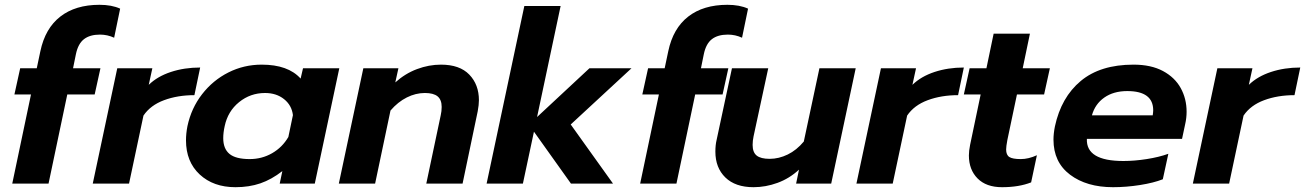

<svg xmlns="http://www.w3.org/2000/svg" viewBox="-20 -764 5431 799"><path d="M109 -371H40L64 -480H133L148 -551Q168 -646 231 -695Q294 -744 394 -744Q445 -744 480 -728L455 -607Q427 -620 396 -620Q354 -620 329.5 -601Q305 -582 296 -539L284 -480H398L374 -371H260L182 0H31Z M468 -480H614L599 -411Q635 -446 691 -464.5Q747 -483 813 -483L789 -368Q719 -368 662.5 -347Q606 -326 577 -283L517 0H366Z M754 -180Q754 -208 760 -239Q776 -314 821 -372Q866 -430 930.5 -462.5Q995 -495 1069 -495Q1179 -495 1231 -437L1241 -480H1392L1290 0H1144L1155 -52Q1110 -17 1063.5 -1Q1017 15 960 15Q868 15 811 -38Q754 -91 754 -180ZM1180 -194 1199 -285Q1194 -326 1162 -351.5Q1130 -377 1083 -377Q1022 -377 975 -339Q928 -301 915 -239Q909 -212 909 -189Q909 -145 935 -123.5Q961 -102 1019 -102Q1070 -102 1112.5 -126.5Q1155 -151 1180 -194Z M1492 -480H1638L1625 -421Q1666 -458 1715.5 -476.5Q1765 -495 1815 -495Q1893 -495 1933 -453.5Q1973 -412 1973 -347Q1973 -328 1968 -301L1905 0H1754L1814 -284Q1818 -301 1818 -319Q1818 -349 1801 -363Q1784 -377 1748 -377Q1710 -377 1673 -358.5Q1636 -340 1605 -304L1541 0H1390Z M2162 -739H2313L2215 -277L2433 -480H2608L2355 -246L2531 0H2356L2202 -216L2156 0H2005Z M2722 -371H2653L2677 -480H2746L2761 -551Q2781 -646 2844 -695Q2907 -744 3007 -744Q3058 -744 3093 -728L3068 -607Q3040 -620 3009 -620Q2967 -620 2942.5 -601Q2918 -582 2909 -539L2897 -480H3011L2987 -371H2873L2795 0H2644Z M2957 -133Q2957 -160 2962 -181L3026 -480H3177L3116 -197Q3112 -178 3112 -161Q3112 -130 3129 -116.5Q3146 -103 3183 -103Q3221 -103 3258 -121Q3295 -139 3325 -175L3390 -480H3541L3439 0H3293L3305 -58Q3265 -21 3215.5 -3Q3166 15 3116 15Q3040 15 2998.5 -25.5Q2957 -66 2957 -133Z M3646 -480H3792L3777 -411Q3813 -446 3869 -464.5Q3925 -483 3991 -483L3967 -368Q3897 -368 3840.5 -347Q3784 -326 3755 -283L3695 0H3544Z M4012 -117Q4012 -136 4017 -161L4061 -371H3991L4015 -480H4085L4115 -624H4266L4236 -480H4349L4325 -371H4212L4172 -181Q4167 -154 4167 -142Q4167 -119 4180.5 -110.5Q4194 -102 4228 -102Q4260 -102 4295 -118L4271 -5Q4220 15 4150 15Q4084 15 4048 -21.5Q4012 -58 4012 -117Z M4364 -183Q4364 -208 4370 -238Q4396 -359 4477.5 -427Q4559 -495 4697 -495Q4770 -495 4819.5 -468.5Q4869 -442 4893.5 -397.5Q4918 -353 4918 -299Q4918 -273 4912 -247L4899 -186H4503Q4499 -94 4655 -94Q4701 -94 4752 -102Q4803 -110 4842 -124L4819 -18Q4781 -3 4724 6Q4667 15 4612 15Q4502 15 4433 -37Q4364 -89 4364 -183ZM4777 -284Q4779 -298 4779 -305Q4779 -385 4671 -385Q4614 -385 4575.5 -358Q4537 -331 4524 -284Z M5046 -480H5192L5177 -411Q5213 -446 5269 -464.5Q5325 -483 5391 -483L5367 -368Q5297 -368 5240.5 -347Q5184 -326 5155 -283L5095 0H4944Z"/></svg>

Font: Prompt SemiBold
Style: Italic
Weight: 600
Italic angle: -12°
Designer: Katatrad Team
Foundry: CadsonDemak
Version: Version 1.001